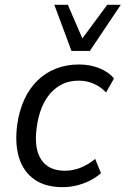

<svg xmlns="http://www.w3.org/2000/svg" viewBox="-20 -766 520 795"><path d="M239 9Q168 9 122.5 -23Q77 -55 59 -112.5Q41 -170 51 -248Q59 -306 80 -352.5Q101 -399 134 -431.5Q167 -464 210.5 -481.5Q254 -499 307 -499Q353 -499 391.5 -483.5Q430 -468 452 -441L419 -383Q398 -406 369 -419Q340 -432 306 -432Q269 -432 240 -418.5Q211 -405 189 -380Q167 -355 152.5 -319.5Q138 -284 132 -238Q120 -152 150.5 -105.5Q181 -59 249 -59Q282 -59 314.5 -72Q347 -85 374 -108L398 -49Q378 -31 352 -18Q326 -5 297 2Q268 9 239 9ZM276 -555 205 -746H261L321 -607L424 -746H480L352 -555Z"/></svg>

Font: Nunito Sans 10pt SemiCondensed
Style: Italic
Weight: 400
Width: 4
Italic angle: -9°
Designer: Vernon Adams
Foundry: Vernon Adams
Version: Version 3.101;gftools[0.9.27]